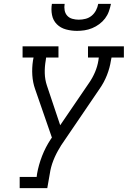

<svg xmlns="http://www.w3.org/2000/svg" viewBox="-20 -975 662 995"><path d="M82 0V-58H170L172 -74Q180 -120 198 -166.5Q216 -213 244 -255L249 -262L162 -513Q150 -547 147.5 -585Q145 -623 151 -662L154 -677H97V-735H283V-677H219L217 -662Q211 -628 212 -595Q213 -562 223 -532L292 -326L442 -546Q460 -572 472.5 -601.5Q485 -631 490 -662L492 -677H436V-735H622V-677H558L555 -662Q549 -623 534 -585Q519 -547 495 -513L297 -222Q295 -219 293.5 -216Q292 -213 290 -210Q270 -178 256.5 -143.5Q243 -109 238 -74L225 0ZM379 -815Q350 -815 322 -822.5Q294 -830 274.5 -849.5Q255 -869 249.5 -897.5Q244 -926 249 -955H315Q312 -938 315 -921.5Q318 -905 328.5 -893.5Q339 -882 355 -877.5Q371 -873 388 -873Q406 -873 423.5 -877.5Q441 -882 455 -893.5Q469 -905 477.5 -921.5Q486 -938 489 -955H555Q551 -935 544 -915.5Q537 -896 524.5 -879.5Q512 -863 494.5 -850Q477 -837 457.5 -829Q438 -821 418 -818Q398 -815 379 -815Z"/></svg>

Font: Iosevka Curly Slab LtExObl
Style: Regular
Weight: 300
Width: 7
Italic angle: -9°
Monospace: yes
Designer: Belleve Invis
Foundry: Belleve Invis
Version: Version 11.1.0; ttfautohint (v1.8.3)